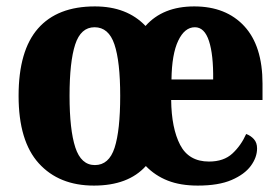

<svg xmlns="http://www.w3.org/2000/svg" viewBox="-20 -569 874 599"><path d="M273 10Q164 10 101 -59.5Q38 -129 38 -270Q38 -411 98.5 -480Q159 -549 276 -549Q376 -549 434 -488Q488 -549 586 -549Q685 -549 742 -487.5Q799 -426 799 -308V-257H514Q515 -169 542 -117Q569 -65 632 -65Q678 -65 705 -90Q732 -115 748 -151Q762 -146 772 -135Q782 -124 782 -106Q782 -78 762.5 -51.5Q743 -25 702.5 -7.5Q662 10 597 10Q543 10 503.5 -5.5Q464 -21 435 -51Q380 10 273 10ZM645 -321Q646 -398 632 -441Q618 -484 588 -484Q556 -484 536 -442Q516 -400 515 -321ZM276 -54Q320 -54 337.5 -108Q355 -162 355 -270Q355 -377 337 -430.5Q319 -484 275 -484Q232 -484 214.5 -430Q197 -376 197 -270Q197 -164 215 -109Q233 -54 276 -54Z"/></svg>

Font: Noto Serif Thai Condensed ExtraBold
Style: Regular
Weight: 800
Width: 3
Designer: Monotype Design Team
Foundry: Monotype Imaging Inc.
Version: Version 2.002; ttfautohint (v1.8.4.7-5d5b)